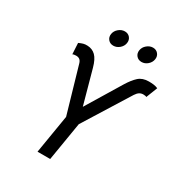

<svg xmlns="http://www.w3.org/2000/svg" viewBox="-214 -1073 1124 1212"><g transform="rotate(30 348.0 -467.0)"><path d="M242.2 0 288.6 -280.3 191.9 -613.8Q187 -631.3 177 -639.2Q167 -647 150.4 -647Q144 -647 136.5 -645.8Q128.9 -644.5 125 -642.1L120.6 -722.7Q138.7 -731 151.6 -734.6Q164.6 -738.3 182.6 -737.3Q217.3 -735.8 241.2 -712.4Q265.1 -689 280.3 -633.8L348.1 -388.2L500.5 -639.2Q528.8 -685.5 556.4 -710.4Q584 -735.4 629.9 -735.4Q647.9 -735.4 664.6 -733.4Q681.2 -731.4 696.3 -724.6L664.1 -642.1Q661.6 -644.5 654.5 -645.8Q647.5 -647 640.6 -647Q625 -647 612.5 -639.2Q600.1 -631.3 588.9 -613.8L380.9 -280.3L334.5 0ZM526.9 -818.4Q502.9 -818.4 488.8 -835.2Q474.6 -852.1 478.5 -876Q482.4 -899.9 502.4 -916.7Q522.5 -933.6 545.9 -933.6Q569.8 -933.6 583.7 -916.7Q597.7 -899.9 593.8 -876Q589.8 -852.1 570.3 -835.2Q550.8 -818.4 526.9 -818.4ZM321.3 -818.4Q297.4 -818.4 283.2 -835.2Q269 -852.1 272.9 -876Q276.9 -899.9 296.9 -916.7Q316.9 -933.6 340.8 -933.6Q364.7 -933.6 378.7 -916.7Q392.6 -899.9 388.7 -876Q384.8 -852.1 365 -835.2Q345.2 -818.4 321.3 -818.4Z"/></g></svg>

Font: Inter 16pt
Style: Italic
Weight: 400
Italic angle: -9.3988°
Version: Version 4.001;git-66647c0bb